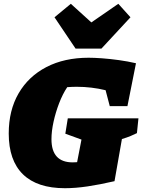

<svg xmlns="http://www.w3.org/2000/svg" viewBox="-20 -978 749 1011"><path d="M322 13Q176 13 101 -60Q26 -133 26 -275Q26 -397 78 -486.5Q130 -576 224.5 -625Q319 -674 447 -674Q476 -674 517.5 -671Q559 -668 606 -661.5Q653 -655 696 -645L651 -419H558L536 -503Q499 -512 461 -516.5Q423 -521 384 -521Q359 -521 334 -519Q310 -483 291.5 -435Q273 -387 262 -337Q251 -287 251 -245Q251 -123 363 -123Q374 -123 386 -124L409 -243L324 -274L337 -355H709L701 -277Q687 -270 668 -262Q649 -254 622 -246L583 -24Q505 -6 441 3.5Q377 13 322 13ZM378 -722 267 -887 353 -958 461 -860 603 -958 667 -887 514 -722Z"/></svg>

Font: Piazzolla Black
Style: Italic
Weight: 900
Italic angle: -11.3°
Designer: Juan Pablo del Peral
Foundry: Huerta Tipografica
Version: Version 1.330